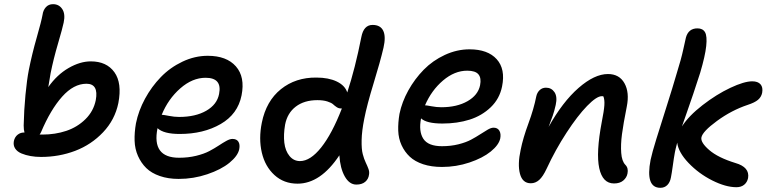

<svg xmlns="http://www.w3.org/2000/svg" viewBox="-20 -836 3728 926"><path d="M178.2 -79.1Q151.4 -79.1 127.7 -83.3Q104 -87.4 83.5 -95.9Q63 -104.5 53 -119.9Q43 -135.3 46.9 -155.8Q51.3 -175.8 65.7 -186.8Q80.1 -197.8 98.1 -196.8Q94.2 -210 94.2 -231Q95.7 -304.2 102.8 -378.4Q109.9 -452.6 119.1 -499Q134.3 -575.2 157 -654.5Q179.7 -733.9 185.1 -764.2Q188 -786.6 201.2 -801.3Q214.4 -815.9 235.8 -815.9Q264.6 -815.9 280.3 -792.2Q295.9 -768.6 287.1 -727.1Q281.7 -700.7 259.8 -626Q237.8 -551.3 224.1 -482.9Q214.4 -429.2 212.9 -416Q254.9 -475.6 310.5 -507.8Q366.2 -540 418 -540Q494.1 -540 531.7 -487.8Q569.3 -435.5 550.8 -338.9Q534.2 -258.3 477.3 -198.2Q420.4 -138.2 342.8 -108.6Q265.1 -79.1 178.2 -79.1ZM178.2 -199.2Q174.8 -191.9 170.9 -187H185.1Q246.1 -187 299.6 -204.8Q353 -222.7 392.1 -261.2Q431.2 -299.8 441.9 -353Q456.5 -432.1 397 -432.1Q335.4 -432.1 279.8 -369.9Q224.1 -307.6 178.2 -199.2Z M841.8 26.9Q791 26.9 750.7 12.9Q710.4 -1 685.5 -25.4Q660.6 -49.8 645.5 -83.7Q630.4 -117.7 629.2 -157.2Q627.9 -196.8 635.7 -241.2Q647.9 -301.8 679.4 -359.9Q710.9 -418 755.6 -464.1Q800.3 -510.3 859.9 -538.6Q919.4 -566.9 981.9 -566.9Q1072.8 -566.9 1117.7 -515.9Q1162.6 -464.8 1145 -376Q1127 -285.6 1044.2 -237.8Q961.4 -189.9 846.7 -189.9Q769 -189.9 739.7 -217.8Q710.9 -75.2 843.8 -75.2Q887.7 -75.2 925.8 -84.5Q963.9 -93.8 989.3 -107.2Q1014.6 -120.6 1034.9 -134Q1055.2 -147.5 1072 -156.7Q1088.9 -166 1101.1 -166Q1121.1 -166 1129.6 -152.8Q1138.2 -139.6 1133.8 -116.2Q1127 -84 1086.7 -51Q1046.4 -18.1 979.7 4.4Q913.1 26.9 841.8 26.9ZM762.7 -282.2Q769 -282.2 794.9 -277.1Q820.8 -272 843.8 -272Q922.9 -272 974.9 -302Q1026.9 -332 1036.6 -382.8Q1052.2 -460.9 971.7 -460.9Q907.7 -460.9 849.4 -409.7Q791 -358.4 759.8 -282.2Z M1415 49.8Q1349.1 49.8 1303.7 8.3Q1258.3 -33.2 1242.7 -100.1Q1227.1 -167 1242.7 -244.1Q1263.7 -348.6 1334.7 -405.8Q1405.8 -462.9 1505.9 -461.9Q1564.5 -461.9 1604.2 -442.9Q1644 -423.8 1654.8 -390.1Q1692.9 -506.3 1722.7 -657.2Q1733.9 -715.8 1776.9 -715.8Q1814.9 -715.8 1828.4 -687.5Q1841.8 -659.2 1829.6 -606Q1814 -539.1 1781.7 -433.8Q1749.5 -328.6 1736.8 -263.2Q1725.1 -205.1 1724.1 -160.9Q1723.1 -116.7 1729.5 -92.8Q1735.8 -68.8 1743.9 -52Q1752 -35.2 1757.1 -21.2Q1762.2 -7.3 1759.8 5.9Q1757.3 27.3 1741.5 40.8Q1725.6 54.2 1698.7 54.2Q1665 54.2 1642.8 14.9Q1620.6 -24.4 1616.7 -86.9Q1525.9 49.8 1415 49.8ZM1355 -234.9Q1346.7 -186.5 1351.3 -147.5Q1356 -108.4 1376.2 -83.7Q1396.5 -59.1 1426.8 -59.1Q1476.6 -59.1 1528.8 -124.5Q1581.1 -189.9 1628.9 -313H1624Q1613.3 -313 1603.8 -319.3Q1594.2 -325.7 1586.4 -333Q1578.6 -340.3 1558.8 -346.7Q1539.1 -353 1510.7 -353Q1447.3 -353 1406.5 -321.8Q1365.7 -290.5 1355 -234.9Z M2111.8 -30.8Q2060.5 -30.8 2020.8 -43.9Q1981 -57.1 1956.3 -80.3Q1931.6 -103.5 1916.7 -135.7Q1901.9 -168 1900.6 -206.3Q1899.4 -244.6 1906.7 -287.1Q1918.5 -344.2 1949.2 -399.7Q1980 -455.1 2023.4 -499.5Q2066.9 -543.9 2125.2 -571Q2183.6 -598.1 2244.6 -598.1Q2332.5 -598.1 2375.5 -550.5Q2418.5 -502.9 2401.4 -418.9Q2389.6 -359.9 2346.9 -318.8Q2304.2 -277.8 2244.9 -259Q2185.5 -240.2 2113.8 -240.2Q2037.1 -240.2 2010.7 -265.1Q1998.5 -202.6 2021.7 -166.7Q2044.9 -130.9 2111.8 -130.9Q2154.3 -130.9 2191.2 -140.1Q2228 -149.4 2252.4 -162.6Q2276.9 -175.8 2296.6 -188.7Q2316.4 -201.7 2332.5 -210.9Q2348.6 -220.2 2360.4 -220.2Q2379.9 -220.2 2388.4 -205.6Q2397 -190.9 2392.6 -168Q2385.7 -136.7 2346.9 -105.2Q2308.1 -73.7 2244.1 -52.2Q2180.2 -30.8 2111.8 -30.8ZM2030.8 -328.1Q2036.6 -328.1 2061 -323.5Q2085.4 -318.8 2108.4 -318.8Q2183.6 -318.8 2234.6 -347.9Q2285.6 -377 2295.4 -424.8Q2302.2 -459.5 2287.6 -477.3Q2272.9 -495.1 2233.4 -495.1Q2172.4 -495.1 2116.7 -447.8Q2061 -400.4 2029.8 -328.1Z M2941.4 48.8Q2886.2 48.8 2870.1 -24.9Q2854 -98.6 2882.3 -248Q2893.1 -301.8 2894.8 -328.6Q2896.5 -355.5 2890.1 -371.1Q2888.2 -372.1 2882.3 -372.1Q2857.4 -372.1 2811.5 -325Q2765.6 -277.8 2712.2 -195.8Q2658.7 -113.8 2616.2 -22Q2598.6 15.6 2580.6 31.7Q2562.5 47.9 2540 47.9Q2500 47.9 2487.8 2.4Q2475.6 -43 2491.2 -113.8Q2502.4 -169.9 2528.6 -240.7Q2554.7 -311.5 2566.4 -371.1Q2570.3 -389.6 2582.8 -401.4Q2595.2 -413.1 2613.3 -413.1Q2639.6 -413.1 2654.3 -391.4Q2668.9 -369.6 2660.2 -330.1Q2657.2 -316.4 2653.1 -301.5Q2648.9 -286.6 2645.5 -277.1Q2642.1 -267.6 2635.5 -250.2Q2628.9 -232.9 2626 -224.1Q2693.4 -344.7 2770.3 -411.9Q2847.2 -479 2912.1 -479Q2966.8 -479 2991.7 -434.6Q3016.6 -390.1 3002.9 -321.8Q2986.3 -238.8 2979.7 -188.5Q2973.1 -138.2 2976.1 -98.4Q2979 -58.6 2996.1 -41Q3011.7 -25.4 3006.3 1Q3002.4 21 2985.8 34.9Q2969.2 48.8 2941.4 48.8Z M3165 69.8Q3091.8 69.8 3117.7 -64.9Q3125 -99.6 3145.3 -165Q3165.5 -230.5 3195.1 -323.2Q3224.6 -416 3243.7 -481.9Q3265.1 -549.8 3275.6 -598.6Q3286.1 -647.5 3288.1 -654.8Q3300.3 -699.2 3343.8 -699.2Q3369.6 -699.2 3380.4 -680.4Q3391.1 -661.6 3386 -613.8Q3380.9 -565.9 3356.9 -484.9Q3339.8 -431.2 3323.5 -383.1Q3307.1 -335 3291.5 -290.5Q3275.9 -246.1 3269 -226.1Q3301.3 -276.9 3368.4 -328.9Q3435.5 -380.9 3502.4 -412.4Q3569.3 -443.8 3607.9 -443.8Q3635.3 -443.8 3647.9 -429.4Q3660.6 -415 3655.8 -388.2Q3651.4 -367.7 3635.7 -354.5Q3620.1 -341.3 3585.9 -330.1Q3508.3 -304.2 3438.2 -252.9Q3368.2 -201.7 3362.8 -172.9Q3358.4 -148.9 3400.6 -112.3Q3442.9 -75.7 3526.9 -49.8Q3596.7 -29.8 3587.9 22.9Q3583.5 43.5 3568.8 55.2Q3554.2 66.9 3531.7 66.9Q3480 66.9 3415 34.2Q3350.1 1.5 3301 -49.8Q3252 -101.1 3246.1 -147.9Q3236.8 -112.3 3234.9 -101.1Q3230 -74.7 3224.9 -36.9Q3219.7 1 3215.8 20Q3211.4 43.9 3198 56.9Q3184.6 69.8 3165 69.8Z"/></svg>

Font: Shantell Sans Irregular Bouncy
Style: Italic
Weight: 500
Italic angle: -11.31°
Designer: Stephen Nixon, Anya Danilova, Shantell Martin
Foundry: Arrow Type
Version: Version 1.006;[9816181b4]